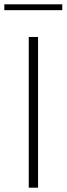

<svg xmlns="http://www.w3.org/2000/svg" viewBox="-42 -868 308 888"><path d="M91 -697H134V0H91ZM-22 -848H246V-821H-22Z"/></svg>

Font: Hanken Grotesk ExtraLight
Style: Regular
Weight: 200
Designer: Alfredo Marco Pradil
Foundry: Hanken Design Co.
Version: Version 3.014